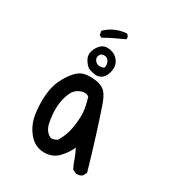

<svg xmlns="http://www.w3.org/2000/svg" viewBox="-167 -792 834 904"><g transform="rotate(30 250.0 -340.0)"><path d="M379.9 5.9 360.4 -3.9Q348.6 -27.3 340.8 -50.8Q333 -74.2 319.3 -99.6Q305.7 -66.4 275.9 -35.2Q246.1 -3.9 198.2 -4.9Q150.4 -5.9 117.2 -45.9Q84 -85.9 76.2 -139.2Q68.4 -192.4 72.3 -241.2Q76.2 -290 92.8 -325.2Q109.4 -360.4 132.8 -387.7Q156.2 -415 183.6 -419.9Q210.9 -424.8 240.7 -420.9Q270.5 -417 290 -401.9Q309.6 -386.7 326.2 -339.4Q342.8 -292 371.1 -202.6Q399.4 -113.3 424.8 -23.4L415 -3.9Q401.4 7.8 379.9 5.9ZM228.5 -89.8Q252 -127.9 260.3 -173.8Q268.6 -219.7 266.6 -255.4Q264.6 -291 250 -336.9Q230.5 -350.6 203.1 -338.9Q175.8 -327.1 164.1 -299.8Q152.3 -272.5 148.4 -244.1Q144.5 -215.8 146.5 -186.5Q148.4 -157.2 154.3 -132.3Q160.2 -107.4 175.8 -92.3Q191.4 -77.1 204.6 -80.1Q217.8 -83 228.5 -89.8ZM226.6 -442.4Q208 -445.3 194.3 -449.7Q180.7 -454.1 164.6 -477.5Q148.4 -501 154.8 -525.4Q161.1 -549.8 179.2 -567.4Q197.3 -585 227.5 -580.1Q257.8 -575.2 274.9 -551.8Q292 -528.3 286.1 -498Q280.3 -467.8 264.2 -454.1Q248 -440.4 226.6 -442.4ZM248 -493.2Q252 -506.8 248 -519Q244.1 -531.2 235.4 -537.6Q226.6 -543.9 212.9 -542Q199.2 -540 194.3 -525.4Q189.5 -510.7 200.7 -498.5Q211.9 -486.3 226.1 -487.3Q240.2 -488.3 248 -493.2ZM166 -608.4 152.3 -614.3 148.4 -636.7 169.9 -654.3Q209 -681.6 259.8 -685.5Q274.4 -675.8 270.5 -660.2Q244.1 -648.4 217.8 -635.7Q191.4 -623 166 -608.4Z"/></g></svg>

Font: JasonHandwriting2
Style: Regular
Weight: 400
Version: Version 1.05.10